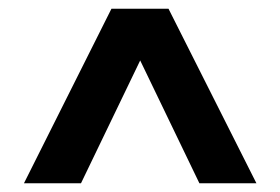

<svg xmlns="http://www.w3.org/2000/svg" viewBox="-20 -720 644 441"><path d="M236 -700H367L569 -299H438L277 -633H327L166 -299H35Z"/></svg>

Font: Pathway Extreme ExtraBold
Style: Regular
Weight: 800
Designer: Eduardo Rodriguez Tunni
Foundry: Eduardo Rodriguez Tunni
Version: Version 1.001;gftools[0.9.26]